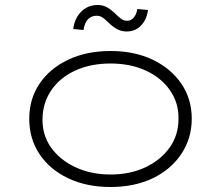

<svg xmlns="http://www.w3.org/2000/svg" viewBox="-20 -738 884 768"><path d="M422 10Q326 10 252.5 -25Q179 -60 138 -121.5Q97 -183 97 -263Q97 -342 138 -403Q179 -464 252.5 -499Q326 -534 422 -534Q518 -534 591 -499Q664 -464 705.5 -403Q747 -342 747 -263Q747 -185 705.5 -122.5Q664 -60 591 -25Q518 10 422 10ZM422 -40Q500 -40 561 -68.5Q622 -97 658 -147Q694 -197 694 -263Q695 -327 659.5 -377.5Q624 -428 562.5 -456Q501 -484 422 -484Q343 -484 281.5 -456Q220 -428 185.5 -377.5Q151 -327 150 -263Q149 -197 184.5 -147.5Q220 -98 282 -69Q344 -40 422 -40ZM487 -612Q466 -612 448 -621.5Q430 -631 406 -655Q396 -665 387 -670Q378 -675 366 -675Q345 -675 331.5 -660.5Q318 -646 314 -618L273 -622Q278 -664 304.5 -691Q331 -718 371 -718Q390 -718 406 -710Q422 -702 446 -679Q456 -669 465.5 -662Q475 -655 489 -655Q505 -655 516 -669Q527 -683 529 -702L572 -698Q569 -674 558 -654.5Q547 -635 529 -623.5Q511 -612 487 -612Z"/></svg>

Font: Lexend Peta ExtraLight
Style: Regular
Weight: 250
Version: Version 1.007